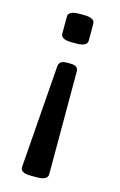

<svg xmlns="http://www.w3.org/2000/svg" viewBox="-111 -573 498 800"><g transform="rotate(15 138.0 -173.0)"><path d="M144 -315Q164 -315 172 -308.5Q180 -302 180 -290V153Q180 179 134 179H107Q60 179 63 152L96 -290Q97 -302 105 -308.5Q113 -315 133 -315ZM148 -525Q195 -525 195 -500V-427Q195 -402 148 -402H128Q81 -402 81 -427V-500Q81 -525 128 -525Z"/></g></svg>

Font: Asap Semi Condensed Medium
Style: Regular
Weight: 500
Width: 4
Designer: Pablo Cosgaya
Foundry: Omnibus-Type
Version: Version 3.001; ttfautohint (v1.8.4.7-5d5b)